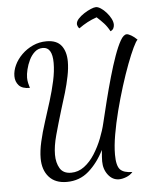

<svg xmlns="http://www.w3.org/2000/svg" viewBox="-63 -940 873 1092"><g transform="rotate(-5 373.0 -394.5)"><path d="M572 99Q535 99 510 66.5Q485 34 485 -11Q485 -21 486 -38Q487 -55 489 -76Q453 -4 400.5 42Q348 88 275 88Q209 88 173.5 48Q138 8 138 -59Q138 -101 150 -153.5Q162 -206 180.5 -263Q199 -320 217 -378Q235 -436 247 -491Q259 -546 259 -593Q259 -683 205 -683Q178 -683 158.5 -665.5Q139 -648 126.5 -622Q114 -596 107.5 -569Q101 -542 101 -522Q101 -507 104.5 -491Q108 -475 112 -463Q68 -463 49 -484.5Q30 -506 30 -537Q30 -568 45 -600Q60 -632 87.5 -659Q115 -686 151 -702.5Q187 -719 229 -719Q287 -719 313.5 -685Q340 -651 340 -593Q340 -556 331 -511Q322 -466 308 -418Q294 -370 279 -324Q255 -245 238 -182.5Q221 -120 221 -72Q221 -26 240 6Q259 38 304 38Q345 38 379 12.5Q413 -13 439 -54Q465 -95 483 -141Q501 -187 510 -226Q524 -285 541 -352.5Q558 -420 576.5 -485Q595 -550 614 -603Q633 -656 651 -687.5Q669 -719 687 -719Q696 -719 712.5 -709.5Q729 -700 746 -683Q737 -676 720 -640.5Q703 -605 682 -549.5Q661 -494 640 -427Q619 -360 601 -290Q583 -220 572 -156Q561 -92 561 -43Q561 21 581.5 42.5Q602 64 651 64Q637 81 614 90Q591 99 572 99ZM597 -744Q582 -772 564.5 -791Q547 -810 525 -830Q496 -820 471.5 -807Q447 -794 422 -776Q416 -781 413 -789Q410 -797 410 -801Q410 -816 423.5 -831Q437 -846 457 -859Q477 -872 496 -880Q515 -888 526 -888Q538 -888 554 -877.5Q570 -867 585 -850Q600 -833 609.5 -814.5Q619 -796 619 -780Q619 -770 614.5 -760Q610 -750 597 -744Z"/></g></svg>

Font: Dancing Script SemiBold
Style: Regular
Weight: 600
Designer: Pablo Impallari
Foundry: Pablo Impallari
Version: Version 2.001